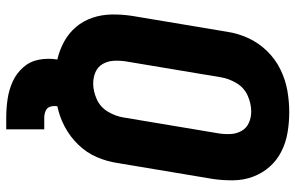

<svg xmlns="http://www.w3.org/2000/svg" viewBox="-186 -597 948 616"><g transform="rotate(90 288.0 -289.0)"><path d="M357 165H395V43H357Q346 43 335.5 38.5Q325 34 322 23Q319 12 321 1Q355 -6 387 -23Q419 -40 444.5 -66.5Q470 -93 484 -125.5Q498 -158 503 -192L554 -497Q559 -530 558.5 -563.5Q558 -597 547 -626.5Q536 -656 515.5 -679.5Q495 -703 466.5 -717.5Q438 -732 405.5 -737.5Q373 -743 340 -743Q306 -743 271 -737Q236 -731 202.5 -714.5Q169 -698 143 -671Q117 -644 102 -611Q87 -578 82 -544L31 -239Q26 -206 26.5 -173.5Q27 -141 37 -111.5Q47 -82 66.5 -59Q86 -36 113 -21Q140 -6 171 1Q166 31 171.5 60Q177 89 196 110.5Q215 132 241 144Q267 156 297 160.5Q327 165 357 165ZM248 -114Q228 -114 211 -121.5Q194 -129 185 -145Q176 -161 175 -180Q174 -199 177 -219L228 -524Q232 -549 246.5 -573.5Q261 -598 286.5 -609.5Q312 -621 338 -621Q357 -621 374 -613.5Q391 -606 400 -590Q409 -574 410 -555Q411 -536 408 -517L357 -212Q353 -186 338.5 -161.5Q324 -137 298.5 -125.5Q273 -114 248 -114Z"/></g></svg>

Font: Iosevka Sparkle Heavy Oblique
Style: Regular
Weight: 900
Italic angle: -9°
Designer: Belleve Invis
Foundry: Belleve Invis
Version: Version 4.5.0; ttfautohint (v1.8.3)